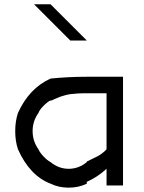

<svg xmlns="http://www.w3.org/2000/svg" viewBox="-20 -853 662 883"><path d="M470 -76.7Q428.3 -38.3 379.2 -16.7V-8.3Q341.7 10 295.8 10Q250 10 212.5 -8.3Q116.7 -45 62.5 -166.7Q50 -204.2 50 -250Q50 -295.8 62.5 -333.3Q114.2 -447.5 212.5 -491.7Q294.2 -500 379.2 -500H545.8V0H470ZM379.2 -107.5V-110Q386.7 -114.2 403.8 -122.1Q420.8 -130 430 -135Q439.2 -140 450.8 -148.8Q462.5 -157.5 470 -166.7V-424.2H379.2Q355 -424.2 335 -422.9Q315 -421.7 303.3 -420Q291.7 -418.3 276.7 -414.2Q261.7 -410 256.2 -407.9Q250.8 -405.8 234.6 -398.8Q218.3 -391.7 212.5 -389.2V-391.7Q196.7 -383.3 179.2 -365.4Q161.7 -347.5 156.7 -333.3Q130 -295.8 130 -250Q130 -204.2 156.7 -166.7Q162.5 -152.5 179.6 -134.2Q196.7 -115.8 212.5 -107.5Q250 -76.7 295.8 -76.7Q341.7 -76.7 379.2 -107.5ZM212.5 -833.3 379.2 -666.7H303.3L136.7 -833.3Z"/></svg>

Font: 0xA000
Style: Regular
Weight: 400
Version: Version 0.1